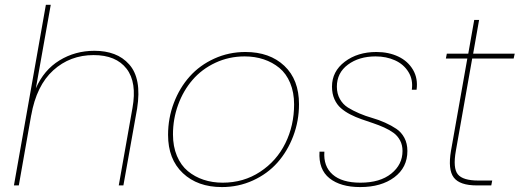

<svg xmlns="http://www.w3.org/2000/svg" viewBox="-20 -760 2130 787"><path d="M37.1 0 168 -740.2H188L127 -397.9Q159.7 -473.1 223.9 -512.5Q288.1 -551.8 367.2 -551.8Q412.6 -551.8 448.2 -538.3Q483.9 -524.9 509.5 -496.1Q535.2 -467.3 543.5 -422.4Q551.8 -377.4 542 -314.9L485.8 0H466.8L522.9 -316.9Q542 -422.4 498.8 -478.3Q455.6 -534.2 363.8 -534.2Q267.1 -534.2 198.2 -471.7Q129.4 -409.2 107.9 -287.1V-288.1L57.1 0Z M1205.6 -333Q1205.6 -264.2 1181.9 -201.9Q1158.2 -139.6 1117.2 -93.5Q1076.2 -47.4 1016.8 -20.3Q957.5 6.8 889.6 6.8Q790 6.8 729.5 -50.3Q668.9 -107.4 668.9 -207Q668.9 -275.9 692.6 -338.1Q716.3 -400.4 757.6 -446.5Q798.8 -492.7 858.4 -519.8Q918 -546.9 985.8 -546.9Q1085.4 -546.9 1145.5 -490.2Q1205.6 -433.6 1205.6 -333ZM689 -209Q689 -159.7 705.3 -120.8Q721.7 -82 750 -58.6Q778.3 -35.2 814.5 -23.2Q850.6 -11.2 892.6 -11.2Q978.5 -11.2 1046.1 -55.7Q1113.8 -100.1 1149.7 -172.9Q1185.5 -245.6 1185.5 -332Q1185.5 -381.3 1169.4 -419.9Q1153.3 -458.5 1125 -481.7Q1096.7 -504.9 1060.8 -516.8Q1024.9 -528.8 982.9 -528.8Q918.5 -528.8 862.8 -502.7Q807.1 -476.6 769.3 -432.6Q731.4 -388.7 710.2 -330.6Q689 -272.5 689 -209Z M1649.9 -141.1Q1649.9 -73.2 1596.2 -33.2Q1542.5 6.8 1456.5 6.8Q1376 6.8 1330.6 -29.3Q1285.2 -65.4 1289.6 -138.2H1309.6Q1305.2 -78.6 1343.3 -44.9Q1381.3 -11.2 1457.5 -11.2Q1537.6 -11.2 1583.7 -48.3Q1629.9 -85.4 1629.9 -141.1Q1629.9 -165.5 1619.9 -184.3Q1609.9 -203.1 1593.3 -215.3Q1576.7 -227.5 1554.9 -237.3Q1533.2 -247.1 1509.3 -255.1Q1485.4 -263.2 1461.4 -271.5Q1437.5 -279.8 1415.8 -291Q1394 -302.2 1377.4 -316.7Q1360.8 -331.1 1350.8 -353.5Q1340.8 -376 1340.8 -404.8Q1340.8 -467.3 1393.3 -507.1Q1445.8 -546.9 1522.9 -546.9Q1573.2 -546.9 1612.8 -528.1Q1652.3 -509.3 1673.1 -473.6Q1693.8 -438 1687.5 -392.1H1668Q1673.8 -433.1 1654.3 -464.8Q1634.8 -496.6 1599.1 -512.7Q1563.5 -528.8 1519.5 -528.8Q1451.7 -528.8 1406.2 -495.1Q1360.8 -461.4 1360.8 -404.8Q1360.8 -376 1373.3 -354Q1385.7 -332 1406 -319.3Q1426.3 -306.6 1452.4 -295.4Q1478.5 -284.2 1505.4 -276.6Q1532.2 -269 1558.3 -257.3Q1584.5 -245.6 1604.7 -231.9Q1625 -218.3 1637.5 -195.1Q1649.9 -171.9 1649.9 -141.1Z M1828.6 -142.1 1895.5 -520H1807.6L1811.5 -540H1899.4L1923.8 -678.2H1943.8L1919.4 -540H2089.8L2085.4 -520H1915.5L1848.6 -142.1Q1835.9 -70.8 1856.7 -45.4Q1877.4 -20 1940.4 -20H1997.6L1993.7 0H1934.6Q1864.7 0 1840.1 -32.2Q1815.4 -64.5 1828.6 -142.1Z"/></svg>

Font: SVN-Poppins Thin
Style: Italic
Weight: 100
Italic angle: -10°
Designer: Ninad Kale (Devanagari), Jonny Pinhorn (Latin)
Foundry: Indian Type Foundry
Version: Version 3.002 2017